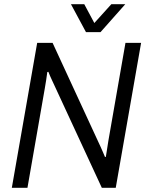

<svg xmlns="http://www.w3.org/2000/svg" viewBox="-20 -889 694 909"><path d="M36 0 156 -686H229L446 -216Q450 -207 456 -194.5Q462 -182 467.5 -168.5Q473 -155 477 -146H481Q484 -163 487 -183.5Q490 -204 493 -222L574 -686H648L528 0H462L243 -473Q237 -486 226.5 -508.5Q216 -531 209 -549L204 -548Q202 -532 198.5 -509.5Q195 -487 192 -470L110 0ZM573 -869 456 -737H387L316 -869H379L440 -755H404L507 -869Z"/></svg>

Font: Archivo SemiCondensed Light
Style: Italic
Weight: 300
Width: 4
Italic angle: -10°
Designer: Hector Gatti
Foundry: Omnibus-Type
Version: Version 2.001